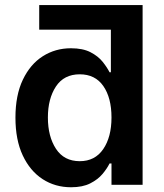

<svg xmlns="http://www.w3.org/2000/svg" viewBox="-20 -748 663 777"><path d="M267.6 9.8Q203.1 9.8 152.3 -23.2Q101.6 -56.2 72 -119.1Q42.5 -182.1 42.5 -272Q42.5 -362.8 72.5 -425.5Q102.5 -488.3 153.3 -520.5Q204.1 -552.7 267.1 -552.7Q315.4 -552.7 346.4 -536.6Q377.4 -520.5 395.5 -497.8Q413.6 -475.1 423.3 -455.6H428.7V-627.9H138.7V-727.5H557.1V0H431.2V-86.4H423.3Q413.6 -66.4 394.8 -43.9Q376 -21.5 345.2 -5.9Q314.5 9.8 267.6 9.8ZM302.7 -95.7Q364.3 -95.7 397.7 -144.5Q431.2 -193.4 431.2 -272.5Q431.2 -352.1 398.2 -399.7Q365.2 -447.3 302.7 -447.3Q238.8 -447.3 206.3 -397.9Q173.8 -348.6 173.8 -272.5Q173.8 -195.8 206.5 -145.8Q239.3 -95.7 302.7 -95.7Z"/></svg>

Font: Inter Semi Bold
Style: Regular
Weight: 600
Designer: Rasmus Andersson
Foundry: rsms
Version: Version 4.000;git-e0f93cc